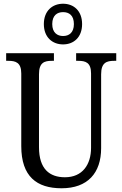

<svg xmlns="http://www.w3.org/2000/svg" viewBox="-20 -999 656 1029"><path d="M318 -761C375 -761 420 -799 420 -870C420 -941 375 -979 318 -979C261 -979 215 -941 215 -870C215 -799 261 -761 318 -761ZM318 -806C287 -806 260 -824 260 -870C260 -917 287 -934 318 -934C350 -934 376 -917 376 -870C376 -824 350 -806 318 -806ZM310 10C450 10 522 -72 522 -205V-601C522 -664 552 -673 592 -673H603V-714H388V-673H399C439 -673 468 -664 468 -605V-207C468 -117 422 -49 328 -49C246 -49 189 -93 189 -210V-601C189 -664 218 -673 258 -673H269V-714H13V-673H25C64 -673 94 -664 94 -605V-216C94 -53 177 10 310 10Z"/></svg>

Font: Noto Serif Devanagari Condensed
Style: Regular
Weight: 400
Width: 3
Designer: Universal Thirst, Indian Type Foundry and the Monotype Design Team
Foundry: Monotype Imaging Inc.
Version: Version 2.004